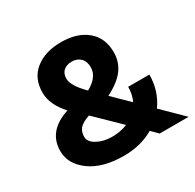

<svg xmlns="http://www.w3.org/2000/svg" viewBox="-152 -854 1045 1028"><g transform="rotate(-30 371.0 -340.0)"><path d="M425 -130Q294 -258 288 -263.5Q282 -269 278 -273Q232 -257 215.5 -237Q199 -217 199 -186Q199 -155 238 -133.5Q277 -112 330 -112Q383 -112 425 -130ZM335 8Q203 8 126.5 -48Q50 -104 50 -184Q50 -308 192 -354Q124 -429 124 -502Q124 -591 185 -639.5Q246 -688 345 -688Q444 -688 503.5 -638.5Q563 -589 563 -500Q563 -441 529.5 -395.5Q496 -350 421 -312L519 -216Q537 -255 537 -301H668Q668 -201 612 -123L737 0H558L519 -39Q438 8 335 8ZM272 -504Q272 -460 341 -391Q416 -432 416 -492Q416 -529 395.5 -549Q375 -569 342.5 -569Q310 -569 291 -552Q272 -535 272 -504Z"/></g></svg>

Font: Hind Colombo
Style: Bold
Weight: 700
Designer: Jyotish Sonowal, Aditi Pimprikar
Foundry: Indian Type Foundry
Version: Version 1.000;PS 1.0;hotconv 1.0.86;makeotf.lib2.5.63406; tt